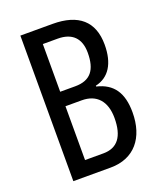

<svg xmlns="http://www.w3.org/2000/svg" viewBox="-133 -800 744 885"><g transform="rotate(-20 238.5 -357.0)"><path d="M73 -714V0H256C373 0 438 -81 438 -205C438 -301 401 -355 321 -374V-378C388 -393 424 -450 424 -542C424 -657 357 -714 231 -714ZM157 -408V-642H230C301 -642 338 -604 338 -534C338 -450 306 -408 231 -408ZM157 -337H237C309 -337 351 -292 351 -209C351 -118 316 -73 247 -73H157Z"/></g></svg>

Font: Noto Sans UI Condensed
Style: Regular
Weight: 400
Width: 3
Designer: Monotype Design Team
Foundry: Monotype Imaging Inc.
Version: Version 1.901